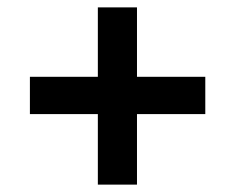

<svg xmlns="http://www.w3.org/2000/svg" viewBox="-20 -577 615 520"><path d="M245 -77V-557H351V-77ZM536 -268H61V-369H536Z"/></svg>

Font: Source Serif 4 Black
Style: Italic
Weight: 900
Italic angle: -12°
Designer: Frank Grießhammer
Foundry: Adobe Systems Incorporated
Version: Version 4.004;hotconv 1.0.116;makeotfexe 2.5.65601